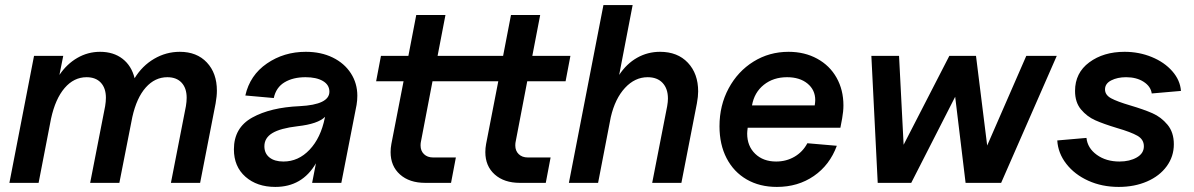

<svg xmlns="http://www.w3.org/2000/svg" viewBox="-20 -720 4703 756"><path d="M715 -335Q715 -373 695 -394.5Q675 -416 639 -416Q590 -416 554 -375.5Q518 -335 501 -259L450 0H335L394 -302Q397 -320 397 -335Q397 -373 377 -394.5Q357 -416 321 -416Q271 -416 234.5 -373.5Q198 -331 181 -253L132 0H17L114 -500H229L214 -425Q243 -468 284.5 -492Q326 -516 374 -516Q427 -516 462.5 -488.5Q498 -461 510 -412Q540 -461 587 -488.5Q634 -516 688 -516Q755 -516 794.5 -474Q834 -432 834 -363Q834 -341 829 -313L768 0H653L712 -302Q715 -320 715 -335Z M901 -132Q901 -217 973 -257Q1045 -297 1160 -302Q1277 -308 1277 -359Q1277 -386 1251.5 -401Q1226 -416 1183 -416Q1134 -416 1100.5 -396Q1067 -376 1058 -334L946 -344Q964 -424 1031 -470Q1098 -516 1184 -516Q1244 -516 1290 -493.5Q1336 -471 1361.5 -431.5Q1387 -392 1387 -343Q1387 -325 1384 -307L1324 0H1209L1224 -77Q1170 16 1064 16Q992 16 946.5 -24Q901 -64 901 -132ZM1096 -84Q1155 -84 1199 -130.5Q1243 -177 1259 -256L1260 -260Q1232 -232 1152 -223Q1084 -215 1052.5 -196Q1021 -177 1021 -144Q1021 -116 1041 -100Q1061 -84 1096 -84Z M1891 -121Q1891 -137 1894 -153L1942 -400H1683L1637 -160Q1636 -155 1636 -147Q1636 -126 1649.5 -113Q1663 -100 1685 -100H1775L1756 0H1654Q1592 0 1555 -33Q1518 -66 1518 -121Q1518 -137 1521 -153L1569 -400H1461L1480 -500H1588L1619 -661H1734L1703 -500H1961L1992 -661H2107L2076 -500H2226L2207 -400H2056L2010 -160Q2009 -155 2009 -147Q2009 -126 2022.5 -113Q2036 -100 2058 -100H2148L2129 0H2027Q1965 0 1928 -33Q1891 -66 1891 -121Z M2610 -332Q2610 -371 2589 -393.5Q2568 -416 2530 -416Q2480 -416 2441 -374Q2402 -332 2385 -259L2335 0H2220L2356 -700H2471L2418 -425Q2447 -469 2488.5 -492.5Q2530 -516 2579 -516Q2648 -516 2688.5 -473Q2729 -430 2729 -360Q2729 -340 2724 -313L2663 0H2548L2607 -302Q2610 -319 2610 -332Z M2813 -223Q2813 -305 2849 -372Q2885 -439 2947 -477.5Q3009 -516 3085 -516Q3148 -516 3197.5 -489Q3247 -462 3274 -414Q3301 -366 3301 -305Q3301 -282 3296 -254L3289 -217H2924Q2922 -201 2922 -194Q2922 -145 2953.5 -114.5Q2985 -84 3036 -84Q3076 -84 3108.5 -103Q3141 -122 3159 -156L3275 -146Q3247 -70 3184.5 -27Q3122 16 3039 16Q2971 16 2920 -13.5Q2869 -43 2841 -97Q2813 -151 2813 -223ZM3190 -326Q3190 -366 3159.5 -391Q3129 -416 3079 -416Q3025 -416 2987.5 -386Q2950 -356 2941 -305H3188Q3190 -319 3190 -326Z M3520 -500 3538 -150 3718 -500H3823L3867 -147L4021 -500H4141L3922 0H3782L3741 -339L3568 0H3436L3411 -500Z M4143 -167 4258 -177Q4262 -137 4298.5 -110.5Q4335 -84 4388 -84Q4428 -84 4456 -100Q4484 -116 4484 -144Q4484 -171 4458.5 -185.5Q4433 -200 4378 -216Q4325 -232 4292.5 -246.5Q4260 -261 4236.5 -289Q4213 -317 4213 -362Q4213 -433 4269 -474.5Q4325 -516 4408 -516Q4465 -516 4515 -495.5Q4565 -475 4596 -439.5Q4627 -404 4630 -362L4515 -352Q4511 -380 4483 -398Q4455 -416 4414 -416Q4380 -416 4355.5 -403.5Q4331 -391 4331 -368Q4331 -346 4355 -333Q4379 -320 4430 -305Q4484 -289 4518 -274Q4552 -259 4577 -229Q4602 -199 4602 -152Q4602 -104 4574 -65.5Q4546 -27 4496.5 -5.5Q4447 16 4385 16Q4319 16 4265 -8.5Q4211 -33 4178.5 -75Q4146 -117 4143 -167Z"/></svg>

Font: MedMera Sans Semibold
Style: Italic
Weight: 600
Italic angle: -11°
Designer: Kasper Nordkvist
Foundry: UNCUT.wtf
Version: Version 1.300